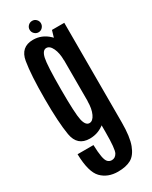

<svg xmlns="http://www.w3.org/2000/svg" viewBox="-235 -741 805 1020"><g transform="rotate(-30 167.0 -231.0)"><path d="M162 230Q211 230 242 213Q273 196 291 148.5Q309 101 309 12.5V-598H233.5L208.5 -513.5V15.5Q208.5 118.5 196.5 139.5Q184.5 160.5 163.5 160.5Q149 160.5 139.2 150.5Q129.5 140.5 124.8 114.2Q120 88 118.5 42H21Q23.5 152.5 61.5 191.2Q99.5 230 162 230ZM120 3Q173 3 214.5 -31.8Q256 -66.5 256 -130L208 -175Q208 -129 194 -99.2Q180 -69.5 159 -69.5Q135.5 -69.5 126.2 -110.8Q117 -152 117 -300Q117 -447.5 126.2 -488.8Q135.5 -530 159 -530Q180 -530 194 -500.5Q208 -471 208 -426.5L255 -465Q255 -526 214 -564.5Q173 -603 119.5 -603Q43.5 -603 30.2 -524.5Q17 -446 17 -300Q17 -155 30.5 -76Q44 3 120 3ZM166 -622.5Q180.5 -622.5 190.5 -633.2Q200.5 -644 200.5 -658Q200.5 -672 190.5 -682.2Q180.5 -692.5 166 -692.5Q151.5 -692.5 141.2 -682.2Q131 -672 131 -658Q131 -643 141.5 -632.8Q152 -622.5 166 -622.5Z"/></g></svg>

Font: Anybody ExtraCondensed Medium
Style: Regular
Weight: 500
Width: 2
Version: Version 1.113;gftools[0.9.25]